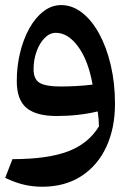

<svg xmlns="http://www.w3.org/2000/svg" viewBox="-20 -438 519 737"><path d="M141.6 278.8Q106.4 278.8 72.5 271Q38.6 263.2 0 244.6L27.8 172.9Q162.1 172.9 241 143.1Q319.8 113.3 359.9 46.9Q359.4 31.2 358.4 18.3Q357.4 5.4 355 -10.3Q281.7 7.3 197.3 7.3Q119.1 7.3 81.8 -23.7Q44.4 -54.7 44.4 -127Q44.4 -183.6 57.1 -235.8Q69.8 -288.1 92.8 -329.3Q115.7 -370.6 147 -394.5Q178.2 -418.5 214.8 -418.5Q257.3 -418.5 294.9 -389.4Q332.5 -360.4 360.8 -308.3Q389.2 -256.3 405.3 -187.5Q421.4 -118.7 421.4 -39.1Q421.4 53.7 388.2 125.5Q355 197.3 292.2 238Q229.5 278.8 141.6 278.8ZM335.4 -113.3Q318.8 -206.1 280 -259Q241.2 -312 194.3 -312Q170.9 -312 151.4 -292.2Q131.8 -272.5 120.4 -240.5Q108.9 -208.5 108.9 -172.4Q108.9 -133.3 132.8 -119.6Q156.7 -106 210.9 -106Q239.7 -106 272.7 -107.7Q305.7 -109.4 335.4 -113.3Z"/></svg>

Font: Pinar DS4-Medium
Style: Regular
Weight: 500
Designer: Amin Abedi
Version: Version 2.000